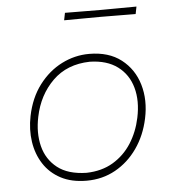

<svg xmlns="http://www.w3.org/2000/svg" viewBox="-51 -725 698 781"><g transform="rotate(-5 298.5 -335.0)"><path d="M272 9Q210.5 9 166.5 -14.2Q122.5 -37.5 96.8 -77.5Q71 -117.5 63.5 -168Q56 -218.5 67 -273Q82 -346.5 121.2 -398.2Q160.5 -450 214 -477Q267.5 -504 326 -504Q406 -504 457 -464.5Q508 -425 527 -360.8Q546 -296.5 530 -222Q515.5 -154 479 -102Q442.5 -50 389.5 -20.5Q336.5 9 272 9ZM274 -23Q336.5 -24.5 382.5 -52Q428.5 -79.5 457.8 -125.2Q487 -171 499 -228Q513.5 -296 498.2 -350.8Q483 -405.5 439.5 -438Q396 -470.5 326 -472Q233 -470 174.5 -412.5Q116 -355 98 -267Q84.5 -202.5 98.2 -147.5Q112 -92.5 155.2 -58.5Q198.5 -24.5 274 -23ZM237 -649 243 -679Q275.5 -678.5 312.5 -678.5Q349.5 -678.5 389 -678Q429 -678.5 465.2 -678.5Q501.5 -678.5 535 -679L529 -649Q496 -649.5 459.5 -649.5Q423 -649.5 383 -650Q343.5 -649.5 306.8 -649.5Q270 -649.5 237 -649Z"/></g></svg>

Font: Commissioner Loud Thin
Style: Italic
Weight: 100
Italic angle: -12°
Designer: Kostas Bartsokas
Foundry: Kostas Bartsokas
Version: Version 1.000; ttfautohint (v1.8.3)